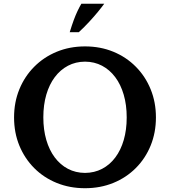

<svg xmlns="http://www.w3.org/2000/svg" viewBox="-20 -982 903 1020"><path d="M431.5 17.9Q349.9 17.9 281 -10.3Q212.1 -38.4 161.4 -89.4Q110.8 -140.4 82.7 -208.8Q54.7 -277.2 54.7 -358Q54.7 -438.8 82.8 -507.6Q111 -576.4 161.9 -627.5Q212.8 -678.7 281.6 -707.1Q350.4 -735.5 431.8 -735.5Q513.3 -735.5 582.2 -707.1Q651 -678.7 701.6 -627.5Q752.3 -576.4 780.3 -507.7Q808.4 -439.1 808.4 -358.3Q808.4 -277.5 780.4 -208.9Q752.5 -140.4 701.7 -89.4Q650.9 -38.4 582.1 -10.3Q513.3 17.9 431.5 17.9ZM431.5 -63.4Q481.7 -63.8 522.4 -85.1Q563.2 -106.4 592.4 -145.3Q621.7 -184.1 637.4 -238.2Q653.1 -292.3 653.1 -358.2Q653.1 -424.5 637.3 -478.7Q621.5 -533 592.1 -572.2Q562.7 -611.4 522.1 -632.8Q481.4 -654.2 431.8 -654.5Q381.8 -654.2 341.2 -632.8Q300.6 -611.4 271.2 -572.4Q241.8 -533.3 226 -479Q210.2 -424.7 210.2 -358.5Q210.2 -292.8 226 -238.6Q241.8 -184.4 271.1 -145.4Q300.3 -106.4 341 -85.1Q381.6 -63.8 431.5 -63.4ZM350.4 -810.9Q361.6 -847.6 371.7 -875.1Q381.9 -902.6 392 -923.8Q402.2 -945 412.3 -962.2H533.8Q522 -945.7 501.5 -920.6Q481 -895.5 454.6 -866.9Q428.2 -838.3 398.7 -810.9Z"/></svg>

Font: Russolo 10pt ExtraLight
Style: Regular
Weight: 200
Designer: Micah Stupak-Hahn
Version: Version 1.000